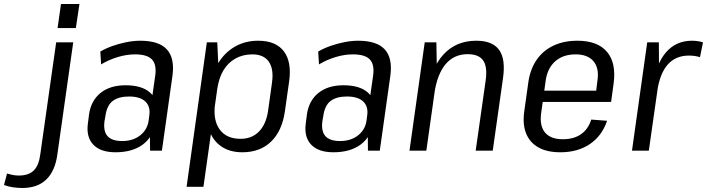

<svg xmlns="http://www.w3.org/2000/svg" viewBox="-169 -751 3524 957"><path d="M-58 186Q-80 186 -104.5 182.5Q-129 179 -149 171L-134 114Q-121 118 -106 121Q-91 124 -76 124Q-26 124 -0.5 98.5Q25 73 32 17L111 -540H196L117 18Q106 101 62 143.5Q18 186 -58 186ZM227 -731 209 -611H118L135 -731Z M577 -179 605 -376Q612 -430 588 -455Q564 -480 504 -480Q462 -480 417.5 -466.5Q373 -453 335 -430L331 -494Q358 -510 392 -522Q426 -534 462 -541Q498 -548 530 -548Q623 -548 662.5 -505Q702 -462 691 -376L638 0H579ZM407 8Q332 8 296 -30Q260 -68 269 -135L275 -182Q285 -250 332.5 -288Q380 -326 457 -326Q538 -326 579 -289.5Q620 -253 610 -185L603 -137Q594 -68 542 -30Q490 8 407 8ZM440 -48Q494 -48 530 -76.5Q566 -105 572 -151L575 -174Q582 -220 555.5 -245Q529 -270 474 -270Q422 -270 392.5 -247.5Q363 -225 356 -170L352 -148Q345 -97 367 -72.5Q389 -48 440 -48Z M1039 8Q976 8 933.5 -21.5Q891 -51 873 -104.5Q855 -158 865 -231L877 -313Q887 -386 920 -438.5Q953 -491 1003.5 -519.5Q1054 -548 1118 -548Q1206 -548 1246 -495Q1286 -442 1272 -344L1251 -196Q1237 -98 1182 -45Q1127 8 1039 8ZM862 -540H914L922 -365L845 180H761ZM1030 -59Q1086 -59 1121.5 -95Q1157 -131 1167 -197L1187 -341Q1196 -408 1170.5 -444Q1145 -480 1089 -480Q1042 -480 1005 -459.5Q968 -439 945 -401Q922 -363 914 -308L903 -234Q892 -152 926 -105.5Q960 -59 1030 -59Z M1663 -179 1691 -376Q1698 -430 1674 -455Q1650 -480 1590 -480Q1548 -480 1503.5 -466.5Q1459 -453 1421 -430L1417 -494Q1444 -510 1478 -522Q1512 -534 1548 -541Q1584 -548 1616 -548Q1709 -548 1748.5 -505Q1788 -462 1777 -376L1724 0H1665ZM1493 8Q1418 8 1382 -30Q1346 -68 1355 -135L1361 -182Q1371 -250 1418.5 -288Q1466 -326 1543 -326Q1624 -326 1665 -289.5Q1706 -253 1696 -185L1689 -137Q1680 -68 1628 -30Q1576 8 1493 8ZM1526 -48Q1580 -48 1616 -76.5Q1652 -105 1658 -151L1661 -174Q1668 -220 1641.5 -245Q1615 -270 1560 -270Q1508 -270 1478.5 -247.5Q1449 -225 1442 -170L1438 -148Q1431 -97 1453 -72.5Q1475 -48 1526 -48Z M2252 -352Q2261 -419 2239 -450Q2217 -481 2162 -481Q2094 -481 2052 -431Q2010 -381 1996 -285L1950 -217L1959 -278Q1978 -410 2041 -479Q2104 -548 2205 -548Q2286 -548 2319 -502Q2352 -456 2338 -360L2287 0H2202ZM1948 -540H2006L2009 -375L1956 0H1872Z M2624 8Q2558 8 2515 -16Q2472 -40 2453.5 -85.5Q2435 -131 2444 -195L2465 -345Q2475 -409 2507 -454.5Q2539 -500 2590.5 -524Q2642 -548 2709 -548Q2810 -548 2857 -492Q2904 -436 2889 -331L2877 -243H2520L2528 -299H2817L2799 -271L2809 -350Q2818 -412 2789 -446Q2760 -480 2700 -480Q2638 -480 2599 -446Q2560 -412 2551 -350L2528 -185Q2520 -123 2548 -90Q2576 -57 2636 -57Q2691 -57 2727 -82Q2763 -107 2778 -155L2857 -149Q2831 -73 2770.5 -32.5Q2710 8 2624 8Z M3057 -540H3115L3116 -358L3065 0H2981ZM3084 -318Q3100 -431 3150 -489.5Q3200 -548 3280 -548Q3294 -548 3308 -546Q3322 -544 3335 -540L3320 -466Q3295 -474 3265 -474Q3199 -474 3159.5 -429.5Q3120 -385 3107 -297Z"/></svg>

Font: Pathway Extreme SemiCondensed
Style: Italic
Weight: 400
Width: 4
Italic angle: -8°
Version: Version 1.001;gftools[0.9.26]